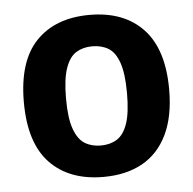

<svg xmlns="http://www.w3.org/2000/svg" viewBox="-41 -789 535 533"><g transform="rotate(-5 227.0 -522.0)"><path d="M227 -297Q132 -297 78.2 -353Q24.5 -409 24.5 -523Q24.5 -637 78.2 -692.8Q132 -748.5 227 -748.5Q322.5 -748.5 376 -692Q429.5 -635.5 429.5 -523Q429.5 -448 405.2 -397.8Q381 -347.5 335.8 -322.2Q290.5 -297 227 -297ZM227 -384.5Q253 -384.5 272 -396.2Q291 -408 301.5 -438Q312 -468 312 -523Q312 -577.5 301.5 -607.8Q291 -638 272 -649.5Q253 -661 227 -661Q201.5 -661 182.5 -649.5Q163.5 -638 152.8 -607.8Q142 -577.5 142 -523Q142 -468 152.8 -438Q163.5 -408 182.5 -396.2Q201.5 -384.5 227 -384.5Z"/></g></svg>

Font: Encode Sans SC SemiCondensed SemiBold
Style: Regular
Weight: 600
Width: 4
Designer: Multiple Designers
Foundry: Impallari Type
Version: Version 3.002